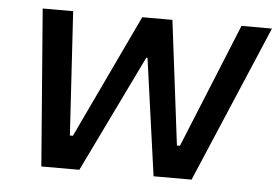

<svg xmlns="http://www.w3.org/2000/svg" viewBox="-43 -577 919 634"><g transform="rotate(5 417.0 -260.0)"><path d="M115 0H241L429 -388H433L487 0H613L834 -520H733L565 -108H555L504 -520H404L210 -110H200L175 -520H74Z"/></g></svg>

Font: Fixel Display Medium
Style: Italic
Weight: 500
Italic angle: -10°
Designer: AlfaBravo + MacPaw
Foundry: Kyrylo Tkachov, Marchela Mozhyna, Serhii Makarenko, Maria Weinstein, Zakhar Kryvoshyya
Version: Version 1.210;Glyphs 3.2 (3217)